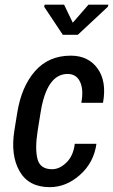

<svg xmlns="http://www.w3.org/2000/svg" viewBox="-20 -770 472 800"><path d="M197.8 -64.9Q229.5 -65.4 257.8 -93.8Q286.1 -122.1 291.5 -170.9H381.8Q371.1 -92.8 313.5 -41.5Q255.9 9.8 187.5 9.8Q99.6 9.8 61.5 -56.6Q23.4 -123 40 -227.1L51.8 -299.8Q69.3 -409.2 126 -473.6Q182.6 -538.1 274.9 -538.1Q348.1 -538.1 386.7 -484.4Q425.3 -430.7 409.2 -341.8H318.8Q329.1 -396.5 313.5 -429.2Q297.9 -461.9 261.7 -461.9Q174.3 -461.9 148.9 -299.8L137.2 -227.1Q125 -150.4 136.2 -107.4Q147.5 -64.5 197.8 -64.9ZM283.2 -675.3 348.6 -750.5H431.6L429.7 -742.2L304.2 -625H241.7L164.1 -741.7L166 -750.5H247.1Z"/></svg>

Font: RobotoCondensed-Italic
Style: Italic
Weight: 400
Designer: Google
Version: Version 1.200311; 2013